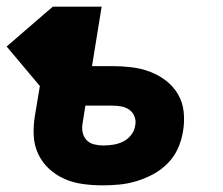

<svg xmlns="http://www.w3.org/2000/svg" viewBox="-51 -550 671 578"><path d="M258 8Q228 8 198.5 4Q169 0 143 -11.5Q117 -23 96.5 -42Q76 -61 64 -86.5Q52 -112 50.5 -141.5Q49 -171 54 -201L69 -291L-31 -410L108 -530H255L226 -351H287Q316 -351 345 -347.5Q374 -344 400.5 -334Q427 -324 449 -307Q471 -290 485 -266Q499 -242 502 -213Q505 -184 500 -155Q496 -129 485 -104Q474 -79 454.5 -59Q435 -39 411 -26Q387 -13 361 -5Q335 3 309 5.5Q283 8 258 8ZM260 -112Q275 -112 290.5 -114.5Q306 -117 320 -124Q334 -131 344 -144Q354 -157 356 -172Q359 -186 354 -199Q349 -212 338.5 -219.5Q328 -227 314.5 -229.5Q301 -232 287 -232H206L198 -181Q195 -167 197.5 -153Q200 -139 209 -129Q218 -119 232 -115.5Q246 -112 260 -112Z"/></svg>

Font: Iosevka Curly Heavy Extended
Style: Italic
Weight: 900
Width: 7
Italic angle: -9°
Monospace: yes
Designer: Belleve Invis
Foundry: Belleve Invis
Version: Version 11.1.0; ttfautohint (v1.8.3)